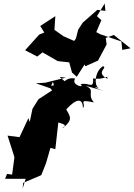

<svg xmlns="http://www.w3.org/2000/svg" viewBox="-20 -955 763 1093"><path d="M355 -513 237 -484 184 -481 285 -446 199 -390 165 -336 149 -260 142 -283 91 -174 23 -183 57 -77 62 -59 49 39 20 35 9 63H126L109 118L112 86L215 42L242 -26L267 -113L295 -106L312 -258C390 -237 317 -226 341 -228C393 -273 383 -288 357 -332C415 -396 451 -398 452 -340C474 -365 416 -393 515 -372C471 -421 528 -441 466 -467L585 -434C523 -451 503 -466 542 -454C514 -467 519 -549 566 -578C597 -570 519 -544 592 -506C592 -534 577 -497 510 -509C514 -441 484 -490 438 -475C470 -451 381 -469 408 -508C330 -522 336 -439 289 -445C288 -512 246 -408 281 -489C302 -442 248 -480 239 -482L292 -424L413 -439L319 -517ZM676 -671 671 -719 551 -760 528 -772 557 -840 532 -863 576 -935 580 -893 534 -899 451 -826 425 -786 411 -731 369 -632 402 -631 448 -615 466 -578 538 -610 587 -702 582 -739 628 -756 723 -680ZM465 -671 418 -743 402 -722 341 -749 290 -785 295 -863 209 -807 232 -770 203 -758 123 -669 192 -633 222 -657 309 -607 374 -600 390 -542 417 -518 492 -636 448 -659Z"/></svg>

Font: Hussar Lance
Style: Italic
Weight: 700
Foundry: Cannot Into Space Fonts, PlusOne Fonts
Version: Version 2.27